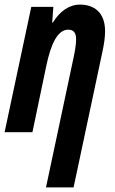

<svg xmlns="http://www.w3.org/2000/svg" viewBox="-27 -575 500 835"><path d="M292 -320 173 240H293L418 -348C426 -384 430 -415 430 -439C430 -525 378 -555 321 -555C274 -555 233 -526 203 -477H200L205 -545H109L-7 0H114L174 -287C194 -383 223 -446 270 -446C294 -446 304 -431 304 -405C304 -383 299 -351 292 -320Z"/></svg>

Font: Noto Sans ExtraCondensed
Style: Bold Italic
Weight: 700
Width: 2
Italic angle: -12°
Designer: Monotype Design Team
Foundry: Monotype Imaging Inc.
Version: Version 2.013